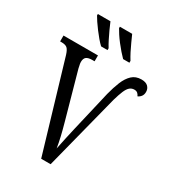

<svg xmlns="http://www.w3.org/2000/svg" viewBox="-220 -1047 1043 1163"><g transform="rotate(30 302.0 -465.5)"><path d="M72 -620Q62 -652 49.5 -662.5Q37 -673 10 -673H0V-714H241V-673H225Q197 -673 184 -663Q171 -653 171 -628Q171 -623 172 -616Q173 -609 175 -602Q177 -595 178 -587L268 -265Q282 -215 291 -176.5Q300 -138 306 -101Q314 -140 322.5 -180Q331 -220 341 -262L406 -540Q419 -591 435.5 -631.5Q452 -672 477.5 -696Q503 -720 543 -720Q574 -720 589 -705Q604 -690 604 -668Q604 -649 595 -637Q586 -625 572 -619Q567 -631 558.5 -638Q550 -645 536 -645Q518 -645 504.5 -633.5Q491 -622 480 -596Q469 -570 457 -528L322 0H256ZM384 -771Q370 -785 353 -804.5Q336 -824 319 -846Q302 -868 289 -888Q276 -908 269 -921V-931H355Q365 -909 377 -882Q389 -855 402.5 -829Q416 -803 428 -784V-771ZM230 -771Q215 -785 198.5 -804.5Q182 -824 165.5 -846Q149 -868 135.5 -888Q122 -908 115 -921V-931H203Q212 -909 224.5 -882Q237 -855 250 -829Q263 -803 275 -784V-771Z"/></g></svg>

Font: Noto Serif Condensed
Style: Regular
Weight: 400
Width: 3
Designer: Monotype Design Team
Foundry: Monotype Imaging Inc.
Version: Version 2.015